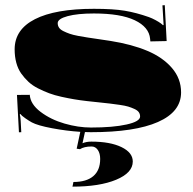

<svg xmlns="http://www.w3.org/2000/svg" viewBox="-20 -492 726 721"><path d="M605.8 -337.8 544.6 -336.5 543.7 -346.2Q539.8 -390.3 486.2 -415.9Q432.7 -441.4 332.6 -441.4Q271.4 -441.4 234 -431.4Q196.7 -421.3 196.7 -405.2Q196.7 -395.5 201.7 -388.1Q206.7 -380.7 218.3 -375Q229.9 -369.3 241.7 -365.2Q253.5 -361 274 -357.1Q294.6 -353.1 309.9 -351Q325.2 -348.8 351.8 -344.8Q378.5 -340.9 395.1 -338.3Q475.1 -325.6 533.2 -301.1Q591.3 -276.7 625.7 -236.7Q660 -196.7 660 -145.1Q660 -72.1 573.2 -33.9Q486.5 4.4 321.7 4.4Q306.8 4.4 299 3.9L289.8 45.9Q304.2 39.8 323 39.8Q393.4 39.8 436 60.3Q478.6 80.9 478.6 114.5Q478.6 156.9 416.3 182.9Q354 208.9 252.2 208.9L255.7 191.4Q304.6 191.4 330.4 169.4Q356.2 147.3 356.2 104.9Q356.2 83.9 347.2 71Q338.3 58.1 323.9 58.1Q296.3 58.1 280.2 68.2L267.9 66.4L281.5 3.1Q228.6 -0.4 175.3 -10.5Q121.9 -20.5 99.7 -32.3Q90.5 -37.2 75 -47.9Q59.4 -58.6 57.7 -63.8L54.2 -62.1Q56.8 -54.6 57.7 -37.6L59.9 4.4L51.1 4.8L43.7 -135.5L91.8 -135.9Q94 -101 132.4 -71.9Q170.9 -42.8 222.2 -28Q273.6 -13.1 321.7 -13.1Q404.7 -13.1 455.4 -24.5Q506.1 -35.8 506.1 -54.6Q506.1 -63.8 501.1 -70.8Q496.1 -77.8 484.5 -83Q472.9 -88.3 461.3 -91.8Q449.7 -95.3 428.8 -98.3Q407.8 -101.4 392.9 -103.1Q378.1 -104.9 350.7 -107.7Q323.4 -110.6 307.7 -112.3Q280.6 -115.4 258.7 -119.1Q236.9 -122.8 210.9 -128.5Q184.9 -134.2 164.6 -141.8Q144.2 -149.5 123.3 -160Q102.3 -170.5 87 -184.7Q71.7 -198.9 59.4 -216.3Q47.2 -233.8 41.1 -256.8Q35 -279.7 35 -306.8Q35 -381.1 111.2 -420Q187.5 -458.9 332.6 -458.9Q405.2 -458.9 448.4 -451.7Q491.7 -444.5 538.9 -427.9Q551.1 -423.5 564 -416.5Q576.9 -409.5 584.1 -404.1Q591.3 -398.6 591.8 -397.3L594.4 -398.2Q594 -401.7 592.7 -427.4L590 -472L598.8 -472.5Z"/></svg>

Font: FoglihtenBlackPcs
Style: BlackPcs
Weight: 900
Version: Version 0.75